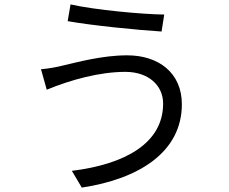

<svg xmlns="http://www.w3.org/2000/svg" viewBox="-20 -803 1040 871"><path d="M300 -783 287 -707C400 -687 602 -667 713 -660L725 -737C627 -738 410 -758 300 -783ZM720 -333C720 -154 549 -58 306 -28L351 48C610 9 805 -113 805 -330C805 -473 699 -552 557 -552C442 -552 328 -520 258 -504C228 -497 194 -491 166 -489L192 -396C301 -441 432 -477 549 -477C652 -477 720 -417 720 -333Z"/></svg>

Font: DAIFUKU Sans JP
Style: Regular
Weight: 400
Designer: Original font ‘Source Han Sans JP’ : Ryoko NISHIZUKA  (kana, bopomofo & ideographs); Paul D. Hunt (Latin, Greek & Cyrill
Foundry: Daifuku
Version: Version 1.001